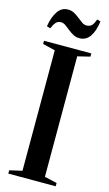

<svg xmlns="http://www.w3.org/2000/svg" viewBox="-141 -988 590 1037"><g transform="rotate(15 154.0 -470.0)"><path d="M91 -34.5V-708L21.5 -725V-743H286V-725L216.5 -708V-34.5L286 -18.5V0H21V-18.5ZM202 -805.5Q182.5 -805.5 166.8 -814.2Q151 -823 137.2 -834.2Q123.5 -845.5 110.8 -854.5Q98 -863.5 85 -863.5Q68 -863.5 57.2 -852Q46.5 -840.5 36.5 -816.5L16.5 -822.5Q24.5 -874.5 46.2 -907Q68 -939.5 104 -939.5Q123.5 -939.5 139.2 -930.8Q155 -922 168.8 -910.8Q182.5 -899.5 195.2 -890.8Q208 -882 221 -882Q238 -882 248.8 -891.2Q259.5 -900.5 269.5 -928.5L289 -922.5Q281.5 -866.5 260 -836Q238.5 -805.5 202 -805.5Z"/></g></svg>

Font: Merriweather 144pt SemiBold
Style: Regular
Weight: 600
Version: Version 2.100